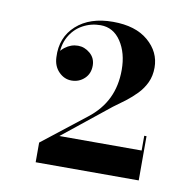

<svg xmlns="http://www.w3.org/2000/svg" viewBox="-59 -975 588 577"><g transform="rotate(10 235.0 -686.0)"><path d="M85.5 -458V-518L217 -621Q255 -650.5 273.5 -688.8Q292 -727 292 -776Q292 -827.5 268.8 -862.5Q245.5 -897.5 206.5 -897.5Q177 -897.5 151.8 -883.5Q126.5 -869.5 112 -843Q97.5 -816.5 99.5 -780H92.5Q92.5 -797 110.8 -811Q129 -825 150.5 -825Q170.5 -825 187.2 -810.8Q204 -796.5 204 -773.5Q204 -749 187.8 -733.8Q171.5 -718.5 148.5 -718.5Q126.5 -718.5 109.8 -735.5Q93 -752.5 92 -780Q89 -840 130 -877Q171 -914 241.5 -914Q310.5 -914 349.2 -880.8Q388 -847.5 388 -800Q388 -774.5 378.5 -754.2Q369 -734 353.5 -718Q338 -702 320 -688.2Q302 -674.5 285 -662.5L142 -548H393V-593H400V-458Z"/></g></svg>

Font: Bodoni Moda 18pt
Style: Bold
Weight: 700
Designer: Owen Earl
Foundry: indestructible type
Version: Version 2.004